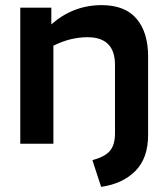

<svg xmlns="http://www.w3.org/2000/svg" viewBox="-20 -560 653 748"><path d="M188 0H59V-530H180V-465Q265 -540 376 -540Q467 -540 512 -487Q557 -434 557 -340V-34Q557 56 507.5 106Q458 156 374 168L340 64Q388 51 408 28Q428 5 428 -41V-307Q428 -415 321 -415Q254 -415 188 -382Z"/></svg>

Font: Roundo SemiBold
Style: Regular
Weight: 600
Designer: Namrata Goyal (Gurmukhi), Shiva Nallaperumal (Latin)
Foundry: Indian Type Foundry
Version: Version 1.000;PS 1.0;hotconv 1.0.88;makeotf.lib2.5.647800